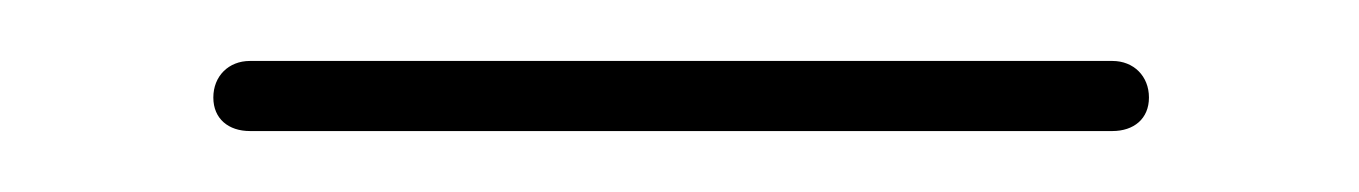

<svg xmlns="http://www.w3.org/2000/svg" viewBox="-20 -307 446 63"><path d="M62 -264H345C352 -264 357 -268 357 -275C357 -282 352 -287 345 -287H62C55 -287 50 -282 50 -275C50 -268 55 -264 62 -264Z"/></svg>

Font: Electronic
Style: ExLt
Weight: 200
Version: Version 1.011